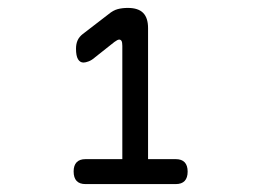

<svg xmlns="http://www.w3.org/2000/svg" viewBox="-20 -905 640 485"><path d="M196 -440Q181 -440 173.5 -448Q166 -456 166 -472Q166 -487 173.5 -495Q181 -503 196 -503H289V-789Q289 -798 287 -801.5Q285 -805 281 -805Q279 -805 276 -803.5Q273 -802 269 -799L221 -761Q212 -753 204 -750Q196 -747 191 -747Q182 -747 177 -755.5Q172 -764 172 -782Q172 -794 176 -803Q180 -812 189 -819L254 -869Q266 -879 277.5 -882Q289 -885 303 -885Q329 -885 341.5 -872.5Q354 -860 354 -834V-503H424Q439 -503 446.5 -495Q454 -487 454 -471.5Q454 -456 446.5 -448Q439 -440 424 -440Z"/></svg>

Font: Maple Mono Normal NL Light
Style: Regular
Weight: 300
Monospace: yes
Designer: subframe7536
Version: Version 7.000